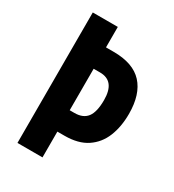

<svg xmlns="http://www.w3.org/2000/svg" viewBox="-174 -812 823 910"><g transform="rotate(30 237.5 -357.0)"><path d="M453 -383Q453 -313 431 -258.5Q409 -204 362 -172.5Q315 -141 240 -141H201V0H64V-714H201V-602H243Q350 -602 401.5 -546Q453 -490 453 -383ZM227 -258Q274 -258 296 -287Q318 -316 318 -381Q318 -485 236 -485H201V-258Z"/></g></svg>

Font: Noto Sans Arabic ExtCond
Style: Bold
Weight: 700
Width: 2
Designer: Monotype Design Team, Nadine Chahine, Nizar Qandah and Khaled Hosny
Foundry: Monotype Imaging Inc.
Version: Version 2.012; ttfautohint (v1.8.4.7-5d5b)